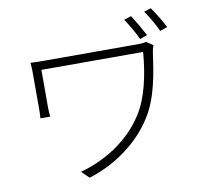

<svg xmlns="http://www.w3.org/2000/svg" viewBox="-94 -956 1187 1106"><g transform="rotate(-10 500.0 -403.0)"><path d="M797 -667C785 -663 767 -662 753 -662H218C177 -662 145 -662 121 -664C123 -645 124 -628 124 -607V-392C124 -378 124 -360 122 -339H179C177 -360 176 -378 176 -392V-613H771C761 -488 734 -351 673 -258C590 -128 454 -38 299 5L342 47C503 -3 640 -106 719 -232C789 -340 809 -480 827 -607C828 -615 833 -634 837 -641ZM817 -840C841 -806 870 -758 889 -715L932 -730C912 -771 881 -821 858 -853ZM696 -814C719 -780 749 -729 767 -689L810 -705C790 -743 760 -795 738 -828Z"/></g></svg>

Font: Noto Sans JP Light
Style: Regular
Weight: 300
Designer: Ryoko NISHIZUKA (kana & ideographs); Paul D. Hunt (Latin, Greek & Cyrillic); Wenlong ZHANG (bopomofo); Sandoll Communica
Foundry: Adobe Systems Incorporated
Version: Version 1.004;PS 1.004;hotconv 1.0.82;makeotf.lib2.5.63406